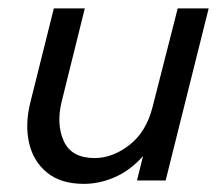

<svg xmlns="http://www.w3.org/2000/svg" viewBox="-20 -437 540 465"><path d="M183.3 8.3Q127.1 8.3 93.8 -19.1Q60.4 -46.5 50.3 -91.3Q40.3 -136.1 53.5 -188.9L110.4 -416.7H185.4L129.2 -190.3Q116 -135.4 134.7 -94.8Q153.5 -54.2 209 -54.2Q252.8 -54.2 293.4 -85.8Q334 -117.4 349.3 -177.1L410.4 -416.7H485.4L381.2 0H311.8L326.4 -59Q296.5 -25 259 -8.3Q221.5 8.3 183.3 8.3Z"/></svg>

Font: Afacad
Style: Italic
Weight: 400
Italic angle: -14°
Designer: Kristian Moeller
Foundry: Dicotype
Version: Version 1.000